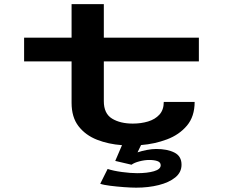

<svg xmlns="http://www.w3.org/2000/svg" viewBox="-20 -678 1140 908"><path d="M318.5 -192V-387.5H94V-500H318.5V-658.5H471V-500H920.5V-387.5H471V-199.5Q471 -141 509.8 -117.2Q548.5 -93.5 608 -93.5Q647 -93.5 680.2 -103.5Q713.5 -113.5 734 -136Q754.5 -158.5 754.5 -196H900.5Q900.5 -127 864 -83.8Q827.5 -40.5 769.5 -18.8Q711.5 3 647 8L630.5 42.5Q651 35.5 675.2 31Q699.5 26.5 718.5 26.5Q771 26.5 804.8 43.5Q838.5 60.5 838.5 101Q838.5 137 809 161Q779.5 185 730.8 197.2Q682 209.5 624 209.5Q601 209.5 566.8 207Q532.5 204.5 500.8 200.5Q469 196.5 454 191L489 121Q516 130 557 135.5Q598 141 628.5 141Q676 141 708 131.8Q740 122.5 740 103.5Q740 89.5 724.8 84Q709.5 78.5 685.5 78.5Q664 78.5 639.2 85Q614.5 91.5 602 101L525 83L557 8.5Q493 4 438.8 -17.2Q384.5 -38.5 351.5 -81Q318.5 -123.5 318.5 -192Z"/></svg>

Font: Trispace Expanded SemiBold
Style: Regular
Weight: 600
Width: 7
Designer: Tyler Finck
Foundry: Etcetera Type Company
Version: Version 1.210; ttfautohint (v1.8.3)